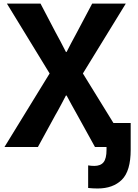

<svg xmlns="http://www.w3.org/2000/svg" viewBox="-20 -820 768 1071"><path d="M4.9 0 256.8 -410.2 18.6 -799.8H206.1L291 -637.7Q294.9 -630.9 316.4 -590.8Q337.9 -550.8 347.7 -530.3H351.6Q372.1 -571.3 408.2 -637.7L494.1 -799.8H681.6L442.4 -410.2L695.3 0H509.8L411.1 -178.7Q398.4 -200.2 377.9 -238.3Q357.4 -276.4 351.6 -287.1H347.7Q345.7 -283.2 322.8 -239.7Q299.8 -196.3 289.1 -178.7L191.4 0ZM471.7 102.5Q489.3 105.5 505.9 105.5Q541 105.5 557.6 85Q574.2 64.5 574.2 15.6V-133.8H709V15.6Q709 133.8 659.7 182.6Q610.4 231.4 524.4 231.4Q498 231.4 471.7 228.5Z"/></svg>

Font: Gothic A1 Black
Style: Regular
Weight: 900
Version: Version 2.50